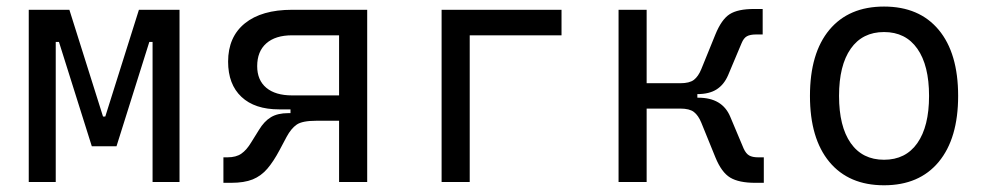

<svg xmlns="http://www.w3.org/2000/svg" viewBox="-20 -547 2970 577"><path d="M66.4 0V-517.6H188.5L289.6 -196.8H296.4L397.5 -517.6H519.5V0H438.5V-420.9H428.7L330.1 -107.4H255.9L157.2 -420.9H147.5V0Z M818.8 -218.3Q745.6 -218.3 705.6 -255.9Q665.5 -293.5 665.5 -361.8Q665.5 -436 715.8 -476.8Q766.1 -517.6 857.9 -517.6H1083.5V0H999V-184.1H930.2Q888.7 -184.1 871.8 -172.6Q855 -161.1 841.3 -135.7L820.3 -96.2Q802.2 -62 783.4 -40Q764.6 -18.1 739.3 -7.8Q713.9 2.4 674.8 2.4H651.4V-74.2H663.6Q689.5 -74.2 705.3 -85.2Q721.2 -96.2 734.9 -119.1L758.3 -156.7Q773.9 -182.6 794.2 -194.8Q814.5 -207 846.2 -207H853V-218.3ZM999 -260.3V-440.9H857.9Q807.6 -440.9 780.3 -416.7Q752.9 -392.6 752.9 -348.1Q752.9 -306.2 780.3 -283.2Q807.6 -260.3 857.9 -260.3Z M1307.1 0V-517.6H1667.5V-440.9H1391.6V0Z M1838.9 0V-517.6H1923.3V-296.9H2024.4Q2052.2 -296.9 2065.4 -307.1Q2078.6 -317.4 2087.4 -338.9L2129.9 -443.4Q2148.4 -488.8 2172.9 -504.4Q2197.3 -520 2246.1 -520H2272V-443.4H2252Q2234.4 -443.4 2224.6 -438Q2214.8 -432.6 2208.5 -417L2168 -320.8Q2155.8 -292.5 2133.5 -278.3Q2111.3 -264.2 2075.7 -264.2V-253.4H2078.6Q2150.4 -253.4 2174.3 -196.8L2214.8 -100.6Q2221.7 -85.4 2231.4 -79.8Q2241.2 -74.2 2258.3 -74.2H2275.4V2.4H2249.5Q2200.7 2.4 2174.6 -13.2Q2148.4 -28.8 2129.9 -74.2L2087.4 -178.7Q2078.6 -200.2 2065.4 -210.4Q2052.2 -220.7 2024.4 -220.7H1923.3V0Z M2636.7 9.8Q2530.8 9.8 2472.4 -60.5Q2414.1 -130.9 2414.1 -258.8Q2414.1 -387.2 2472.4 -457.3Q2530.8 -527.3 2636.7 -527.3Q2742.7 -527.3 2801 -457.3Q2859.4 -387.2 2859.4 -258.8Q2859.4 -130.9 2801 -60.5Q2742.7 9.8 2636.7 9.8ZM2636.7 -66.9Q2701.7 -66.9 2736.8 -116.9Q2772 -167 2772 -258.8Q2772 -350.6 2736.8 -400.6Q2701.7 -450.7 2636.7 -450.7Q2571.8 -450.7 2536.6 -400.6Q2501.5 -350.6 2501.5 -258.8Q2501.5 -167 2536.6 -116.9Q2571.8 -66.9 2636.7 -66.9Z"/></svg>

Font: Cascadia Mono NF SemiLight
Style: Regular
Weight: 350
Monospace: yes
Designer: Aaron Bell
Foundry: Saja Typeworks
Version: Version 2404.023; ttfautohint (v1.8.4)